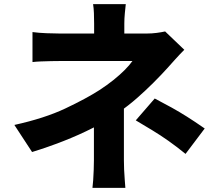

<svg xmlns="http://www.w3.org/2000/svg" viewBox="-20 -841 1040 922"><path d="M584 -821Q582 -803 579.5 -777.5Q577 -752 577 -728Q577 -712 577 -691.5Q577 -671 577 -650.5Q577 -630 577 -613H432Q432 -630 432 -649.5Q432 -669 432 -689.5Q432 -710 432 -728Q432 -753 431 -778Q430 -803 427 -821ZM865 -602Q844 -581 821.5 -556Q799 -531 782 -512Q753 -480 716.5 -443.5Q680 -407 638.5 -370.5Q597 -334 551 -302Q497 -263 428.5 -228Q360 -193 284.5 -163.5Q209 -134 134 -111L49 -241Q194 -273 293.5 -320Q393 -367 457 -408Q494 -432 524.5 -456.5Q555 -481 578.5 -504.5Q602 -528 616 -548Q602 -548 574 -548Q546 -548 510 -548Q474 -548 436.5 -548Q399 -548 364.5 -548Q330 -548 304.5 -548Q279 -548 269 -548Q251 -548 225.5 -547.5Q200 -547 176 -546Q152 -545 136 -543V-687Q166 -683 203 -681.5Q240 -680 266 -680Q277 -680 308 -680Q339 -680 381 -680Q423 -680 469.5 -680Q516 -680 560 -680Q604 -680 637 -680Q670 -680 685 -680Q709 -680 732 -683Q755 -686 773 -690ZM575 -387Q575 -360 575 -320Q575 -280 575 -234Q575 -188 575 -145Q575 -102 575 -71Q575 -51 576 -26Q577 -1 579 22Q581 45 582 61H424Q426 47 427.5 24Q429 1 430 -25Q431 -51 431 -71Q431 -100 431 -135.5Q431 -171 431 -207Q431 -243 431 -274.5Q431 -306 431 -328ZM871 -102Q828 -137 789 -164.5Q750 -192 712 -215Q674 -238 632 -263L723 -368Q769 -344 805 -324Q841 -304 877.5 -281Q914 -258 963 -224Z"/></svg>

Font: Noto Sans SC Thin ExtraBold
Style: Regular
Weight: 800
Version: Version 2.004-H2;hotconv 1.0.118;makeotfexe 2.5.65603